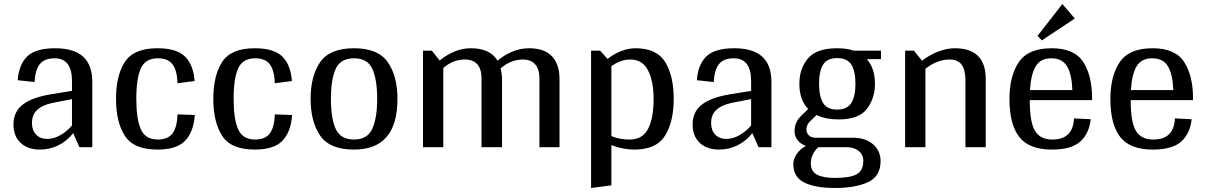

<svg xmlns="http://www.w3.org/2000/svg" viewBox="-20 -732 5999 955"><path d="M47 -113Q47 -175 91.5 -210.5Q136 -246 227 -262L338 -280V-329Q338 -442 252 -442Q201 -442 178 -413Q155 -384 152 -324L68 -333Q74 -412 116 -452Q158 -492 254 -492Q347 -492 393 -450.5Q439 -409 439 -325V0H375L344 -70Q313 -30 270 -9Q227 12 179 12Q118 12 82.5 -21.5Q47 -55 47 -113ZM338 -108V-239L240 -220Q190 -209 164.5 -185Q139 -161 139 -120Q139 -84 159.5 -62.5Q180 -41 215 -41Q249 -41 282.5 -61Q316 -81 338 -108Z M765 -38Q816 -38 838.5 -69Q861 -100 863 -163L949 -160Q943 -76 901 -32Q859 12 763 12Q645 12 601 -56.5Q557 -125 557 -240Q557 -356 601 -424Q645 -492 763 -492Q859 -492 900.5 -450.5Q942 -409 948 -329L863 -318Q861 -381 838.5 -411.5Q816 -442 765 -442Q703 -442 680.5 -391.5Q658 -341 658 -240Q658 -140 680.5 -89Q703 -38 765 -38Z M1249 -38Q1300 -38 1322.5 -69Q1345 -100 1347 -163L1433 -160Q1427 -76 1385 -32Q1343 12 1247 12Q1129 12 1085 -56.5Q1041 -125 1041 -240Q1041 -356 1085 -424Q1129 -492 1247 -492Q1343 -492 1384.5 -450.5Q1426 -409 1432 -329L1347 -318Q1345 -381 1322.5 -411.5Q1300 -442 1249 -442Q1187 -442 1164.5 -391.5Q1142 -341 1142 -240Q1142 -140 1164.5 -89Q1187 -38 1249 -38Z M1525 -240Q1525 -354 1572.5 -423Q1620 -492 1741 -492Q1861 -492 1909 -422.5Q1957 -353 1957 -240Q1957 12 1741 12Q1620 12 1572.5 -57.5Q1525 -127 1525 -240ZM1856 -240Q1856 -337 1832 -389.5Q1808 -442 1741 -442Q1674 -442 1650 -390Q1626 -338 1626 -240Q1626 -143 1650 -90.5Q1674 -38 1741 -38Q1807 -38 1831.5 -91Q1856 -144 1856 -240Z M2763 -339V0H2663V-342Q2663 -388 2642 -412Q2621 -436 2581 -436Q2521 -436 2470 -392Q2477 -364 2477 -339V0H2375V-342Q2375 -436 2291 -436Q2234 -436 2185 -394V0H2084V-480H2128L2167 -431Q2199 -458 2239 -475Q2279 -492 2322 -492Q2418 -492 2455 -430Q2486 -457 2526.5 -474.5Q2567 -492 2611 -492Q2688 -492 2725.5 -452Q2763 -412 2763 -339Z M3331 -240Q3331 -127 3288 -57.5Q3245 12 3136 12Q3079 12 3021 -10V190L2920 203V-480H2965L3002 -439Q3032 -463 3068.5 -477.5Q3105 -492 3141 -492Q3247 -492 3289 -423Q3331 -354 3331 -240ZM3231 -240Q3231 -327 3203.5 -381.5Q3176 -436 3115 -436Q3068 -436 3021 -403V-55Q3061 -38 3112 -38Q3176 -38 3203.5 -91Q3231 -144 3231 -240Z M3425 -113Q3425 -175 3469.5 -210.5Q3514 -246 3605 -262L3716 -280V-329Q3716 -442 3630 -442Q3579 -442 3556 -413Q3533 -384 3530 -324L3446 -333Q3452 -412 3494 -452Q3536 -492 3632 -492Q3725 -492 3771 -450.5Q3817 -409 3817 -325V0H3753L3722 -70Q3691 -30 3648 -9Q3605 12 3557 12Q3496 12 3460.5 -21.5Q3425 -55 3425 -113ZM3716 -108V-239L3618 -220Q3568 -209 3542.5 -185Q3517 -161 3517 -120Q3517 -84 3537.5 -62.5Q3558 -41 3593 -41Q3627 -41 3660.5 -61Q3694 -81 3716 -108Z M4362 -438H4292Q4332 -391 4332 -316Q4332 -242 4291.5 -190Q4251 -138 4153 -138Q4086 -138 4042 -160L4015 -134Q3991 -114 3991 -87Q3991 -72 4002.5 -59.5Q4014 -47 4035 -47H4222Q4286 -47 4323 -14Q4360 19 4360 69Q4360 145 4297.5 174Q4235 203 4133 203Q4035 203 3980.5 176Q3926 149 3926 84Q3926 58 3943.5 33Q3961 8 3989 -6Q3963 -15 3947.5 -34.5Q3932 -54 3932 -79Q3932 -101 3940 -120.5Q3948 -140 3969 -160L4000 -190Q3956 -234 3956 -316Q3956 -390 3998.5 -441Q4041 -492 4144 -492Q4193 -492 4226 -480H4362ZM4235 -316Q4235 -378 4214.5 -410.5Q4194 -443 4144 -443Q4094 -443 4074 -410.5Q4054 -378 4054 -316Q4054 -253 4074 -220Q4094 -187 4144 -187Q4194 -187 4214.5 -220Q4235 -253 4235 -316ZM4013 81Q4013 120 4043.5 136.5Q4074 153 4133 153Q4209 153 4241.5 134.5Q4274 116 4274 69Q4274 36 4250 18Q4226 0 4190 0H4051Q4034 14 4023.5 35.5Q4013 57 4013 81Z M4883 -339V0H4782V-331Q4782 -385 4763 -410.5Q4744 -436 4703 -436Q4642 -436 4583 -390V0H4482V-480H4526L4566 -430Q4602 -458 4645.5 -475Q4689 -492 4729 -492Q4883 -492 4883 -339Z M5102 -234V-232Q5102 -126 5127.5 -82Q5153 -38 5215 -38Q5317 -38 5322 -143L5405 -139Q5398 -69 5354 -28.5Q5310 12 5212 12Q5099 12 5050 -50.5Q5001 -113 5001 -240Q5001 -354 5047.5 -423Q5094 -492 5211 -492Q5324 -492 5368 -423.5Q5412 -355 5412 -244V-234ZM5103 -284H5314Q5311 -362 5287.5 -402Q5264 -442 5209 -442Q5156 -442 5132 -403Q5108 -364 5103 -284ZM5264 -712 5326 -640 5162 -531 5141 -554Z M5604 -234V-232Q5604 -126 5629.5 -82Q5655 -38 5717 -38Q5819 -38 5824 -143L5907 -139Q5900 -69 5856 -28.5Q5812 12 5714 12Q5601 12 5552 -50.5Q5503 -113 5503 -240Q5503 -354 5549.5 -423Q5596 -492 5713 -492Q5826 -492 5870 -423.5Q5914 -355 5914 -244V-234ZM5605 -284H5816Q5813 -362 5789.5 -402Q5766 -442 5711 -442Q5658 -442 5634 -403Q5610 -364 5605 -284Z"/></svg>

Font: Arya
Style: Regular
Weight: 400
Designer: Eduardo Rodriguez Tunni, Modular Infotech
Foundry: Eduardo Rodriguez Tunni, Modular Infotech
Version: Version 1.002